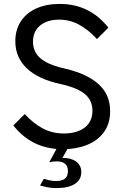

<svg xmlns="http://www.w3.org/2000/svg" viewBox="-20 -740 640 978"><path d="M106 -159Q150 -111 198.5 -85.5Q247 -60 306 -60Q348 -60 381 -73Q414 -86 432.5 -112Q451 -138 451 -176Q451 -211 434 -237Q417 -263 380.5 -281.5Q344 -300 288 -312Q232 -324 189 -344Q146 -364 117 -391.5Q88 -419 73 -453.5Q58 -488 58 -530Q58 -588 86 -631Q114 -674 165 -697Q216 -720 284 -720Q361 -720 423 -689.5Q485 -659 532 -599L474 -541Q430 -589 382.5 -614.5Q335 -640 281 -640Q242 -640 212 -627Q182 -614 165 -589Q148 -564 148 -527Q148 -496 163 -470Q178 -444 214 -424Q250 -404 313 -390Q372 -376 414.5 -355.5Q457 -335 485.5 -308Q514 -281 527.5 -247.5Q541 -214 541 -174Q541 -110 509 -66.5Q477 -23 422.5 -1.5Q368 20 301 20Q221 20 158 -10.5Q95 -41 48 -101ZM203 171Q216 175 232 178.5Q248 182 265 182Q297 182 311.5 169.5Q326 157 326 132Q326 106 311 94Q296 82 270 82Q260 82 251 83Q242 84 231 86L286 -15H343L298 64Q342 64 368 83Q394 102 394 137Q394 176 361 197Q328 218 268 218Q239 218 219.5 213.5Q200 209 184 205Z"/></svg>

Font: Moderustic
Style: Regular
Weight: 400
Designer: Tural Alisoy
Foundry: TAFT Foundry
Version: Version 2.120